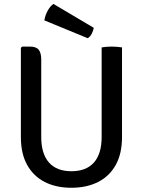

<svg xmlns="http://www.w3.org/2000/svg" viewBox="-20 -918 708 952"><path d="M585 -238.5Q585 -156 553.8 -100Q522.5 -44 466 -15.5Q409.5 13 333.5 13Q258.5 13 202.2 -15.5Q146 -44 114.8 -100Q83.5 -156 83.5 -238.5V-681L90 -687H128.5Q159.5 -687 172 -671.2Q184.5 -655.5 184.5 -622.5V-238.5Q184.5 -155.5 222.8 -112.2Q261 -69 334 -69Q407.5 -69 445.8 -112.2Q484 -155.5 484 -238.5V-683Q495.5 -685 508.5 -686Q521.5 -687 533 -687Q545 -687 559.2 -686Q573.5 -685 585 -683ZM245 -898.5Q229.5 -888.5 216.5 -865Q203.5 -841.5 200 -817L415 -728.5Q428 -736.5 435.2 -751.5Q442.5 -766.5 445 -780Z"/></svg>

Font: Signika Negative
Style: Regular
Weight: 400
Designer: Anna Giedry
Foundry: Anna Giedry
Version: Version 2.001